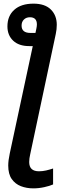

<svg xmlns="http://www.w3.org/2000/svg" viewBox="-20 -787 353 1047"><path d="M161.6 240.2Q125 240.2 94 228.3Q63 216.3 43.9 189.2Q24.9 162.1 24.9 115.7Q24.9 88.4 33.2 49.8L158.7 -535.6H139.6Q83 -535.6 51.8 -565.2Q20.5 -594.7 20.5 -643.1Q20.5 -700.2 57.9 -733.6Q95.2 -767.1 162.6 -767.1Q225.1 -767.1 257.3 -735.1Q289.6 -703.1 289.6 -651.9Q289.6 -627 284.2 -602.1L144.5 55.2Q142.1 65.9 140.6 76.4Q139.2 86.9 139.2 96.7Q139.2 147 192.4 147Q212.4 147 231.2 142.6Q250 138.2 269.5 131.8V218.8Q251 227.1 221.2 233.6Q191.4 240.2 161.6 240.2ZM146 -607.4H173.3L178.2 -630.4Q181.2 -645 181.2 -653.8Q181.2 -692.9 143.1 -692.9Q123 -692.9 110.4 -680.4Q97.7 -668 97.7 -647.5Q97.7 -607.4 146 -607.4Z"/></svg>

Font: Open Sans SemiBold
Style: Italic
Weight: 600
Italic angle: -12°
Designer: Monotype Design Team
Foundry: Monotype Imaging Inc.
Version: Version 3.003; ttfautohint (v1.8.4)